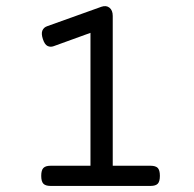

<svg xmlns="http://www.w3.org/2000/svg" viewBox="-20 -612 640 632"><path d="M277.8 -66.4V-503.9L156.7 -460Q146 -456.1 136.5 -460.7Q127 -465.3 121.1 -483.4Q115.2 -501.5 119.6 -511.7Q124 -522 135.7 -525.9L314 -589.8Q329.6 -595.2 340.3 -586.7Q351.1 -578.1 351.1 -559.6V-66.4H475.6Q492.2 -66.4 499.3 -59.1Q506.3 -51.8 506.3 -33.2Q506.3 -14.6 499.3 -7.3Q492.2 0 475.6 0H146.5Q129.9 0 122.8 -7.3Q115.7 -14.6 115.7 -33.2Q115.7 -51.8 122.8 -59.1Q129.9 -66.4 146.5 -66.4Z"/></svg>

Font: Courier Prime
Style: Regular
Weight: 400
Designer: Alan Dague-Greene
Foundry: Quote-Unquote Apps
Version: Version 1.203